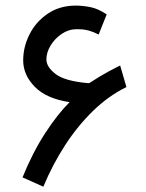

<svg xmlns="http://www.w3.org/2000/svg" viewBox="-20 -665 533 703"><path d="M442.9 -346.2Q377.9 -314.5 321 -259.3Q264.2 -204.1 218 -132.8Q171.9 -61.5 138.7 18.6L62.5 -15.6Q100.1 -107.9 145.8 -178Q191.4 -248 234.9 -291Q149.9 -303.7 107.4 -347.2Q64.9 -390.6 64.9 -443.8Q64.9 -493.7 88.4 -539.8Q111.8 -585.9 155.3 -615.2Q198.7 -644.5 257.8 -644.5Q281.2 -644.5 309.8 -639.2Q338.4 -633.8 370.6 -612.3L341.3 -538.6Q322.3 -548.3 304.7 -553.2Q291.5 -556.6 281 -557.4Q270.5 -558.1 261.2 -558.1Q231.4 -558.1 206.1 -541Q180.7 -523.9 165.3 -498.5Q149.9 -473.1 149.9 -447.3Q149.9 -419.9 183.8 -393.8Q217.8 -367.7 304.7 -360.4Q306.2 -360.4 307.6 -361.3Q330.1 -375.5 346.4 -385.5Q362.8 -395.5 379.6 -404.5Q396.5 -413.6 419.9 -425.3Z"/></svg>

Font: Vazir
Style: Regular
Weight: 400
Designer: Saber Rastikerdar
Foundry: Saber Rastikerdar
Version: Version 30.0.0